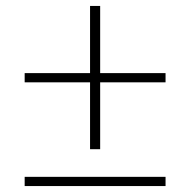

<svg xmlns="http://www.w3.org/2000/svg" viewBox="-20 -626 640 646"><path d="M283 -124V-349H63V-380H283V-606H317V-380H537V-349H317V-124ZM63 0V-31H537V0Z"/></svg>

Font: IBM Plex Sans Arabic ExtraLight
Style: Regular
Weight: 200
Designer: Mike Abbink, Paul van der Laan, Pieter van Rosmalen, Wael Morcos, Khajak Apelian
Foundry: Bold Monday
Version: Version 1.1